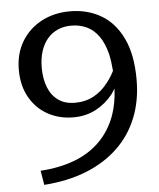

<svg xmlns="http://www.w3.org/2000/svg" viewBox="-52 -664 663 801"><g transform="rotate(-5 280.0 -263.0)"><path d="M91 33 101 93Q200 86 278 55Q356 24 411 -28.5Q466 -81 494.5 -152.5Q523 -224 523 -311Q523 -416 490 -484.5Q457 -553 400 -586Q343 -619 271 -619Q203 -619 150 -590.5Q97 -562 67 -511.5Q37 -461 37 -394Q37 -328 64.5 -279Q92 -230 140 -203.5Q188 -177 247 -177Q300 -177 342 -199.5Q384 -222 413 -259Q421 -270 428 -282Q425 -219 407 -169Q384 -107 340.5 -63.5Q297 -20 234 4Q171 28 91 33ZM428 -356Q415 -330 399 -310Q373 -275 338 -256Q303 -237 259 -237Q217 -237 189 -257Q161 -277 147 -312.5Q133 -348 133 -394Q133 -432 142.5 -462.5Q152 -493 170 -514.5Q188 -536 213.5 -547.5Q239 -559 271 -559Q306 -559 335 -545.5Q364 -532 385 -503Q406 -474 418 -427Q425 -395 428 -356Z"/></g></svg>

Font: Roboto Serif 20pt
Style: Regular
Weight: 400
Designer: Greg Gazdowicz
Foundry: Commercial Type
Version: Version 1.008